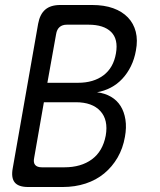

<svg xmlns="http://www.w3.org/2000/svg" viewBox="-20 -750 640 770"><path d="M222 -730H349Q398 -730 434 -717Q470 -704 493 -680Q516 -656 524.5 -622.5Q533 -589 525 -547Q519 -513 505 -484.5Q491 -456 470.5 -434Q450 -412 424 -398.5Q398 -385 369 -380Q401 -376 425 -362Q449 -348 463.5 -325Q478 -302 483 -270.5Q488 -239 481 -201Q473 -155 451.5 -118Q430 -81 398 -54.5Q366 -28 323.5 -14Q281 0 231 0H93Q54 0 39 -18.5Q24 -37 31 -75L133 -655Q140 -693 161.5 -711.5Q183 -730 222 -730ZM156 -340 117 -117Q113 -98 121 -88.5Q129 -79 148 -79H238Q305 -79 348.5 -111Q392 -143 404 -206Q415 -269 382.5 -304.5Q350 -340 284 -340ZM170 -418H293Q355 -418 395 -448Q435 -478 445 -536Q455 -593 425.5 -622Q396 -651 335 -651H248Q230 -651 219 -641.5Q208 -632 205 -613Z"/></svg>

Font: Maple Mono Light
Style: Italic
Weight: 300
Italic angle: -10°
Monospace: yes
Designer: subframe7536
Version: Version 7.000